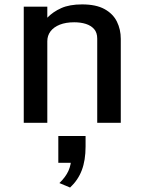

<svg xmlns="http://www.w3.org/2000/svg" viewBox="-20 -550 643 860"><path d="M86.4 -520H191.9V-470.7Q217.3 -497.1 254.4 -513.7Q291.5 -530.3 347.7 -530.3Q410.2 -530.3 448.2 -509.3Q486.3 -488.3 503.7 -453.1Q521 -418 521 -376V0H415.5V-377Q415.5 -403.8 401.6 -419.7Q387.7 -435.5 364.5 -442.9Q341.3 -450.2 312.5 -450.2Q274.9 -450.2 247.8 -439.5Q220.7 -428.7 206.3 -409.7Q191.9 -390.6 191.9 -365.2V0H86.4ZM293.9 290 246.1 270Q273.9 243.2 286.6 215.1Q299.3 187 299.3 151.4Q299.3 147.5 299.3 144.3Q299.3 141.1 298.8 137.2L322.3 179.2H241.2V59.1H363.3V106.4Q363.3 168 346.4 212.4Q329.6 256.8 293.9 290Z"/></svg>

Font: Monda Medium
Style: Regular
Weight: 500
Designer: Vernon Adams
Foundry: Vernon Adams
Version: Version 2.200